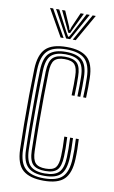

<svg xmlns="http://www.w3.org/2000/svg" viewBox="-88 -815 516 868"><g transform="rotate(10 170.0 -381.0)"><path d="M175.8 6.8Q112.2 6.8 80.9 -20Q49.5 -46.8 47.2 -114.5Q45.8 -163.5 45.1 -229.2Q44.5 -295 45.1 -362.5Q45.8 -430 47.5 -484Q49.8 -549.2 79.1 -578Q108.5 -606.8 175 -606.8Q239.2 -606.8 269.8 -579.6Q300.2 -552.5 301.5 -486.2Q301.8 -468 301.8 -443.4Q301.8 -418.8 300.5 -395.5H287.2Q288.5 -416.8 288.6 -441.1Q288.8 -465.5 288.2 -485.8Q287 -545 260.9 -570.4Q234.8 -595.8 175 -595.8Q114.5 -595.8 88.6 -569.1Q62.8 -542.5 60.8 -483.2Q59 -428.5 58.5 -362.2Q58 -296 58.5 -231.1Q59 -166.2 60.5 -115.5Q62.2 -54.5 90.1 -29.4Q118 -4.2 175.8 -4.2Q234.5 -4.2 260.2 -29.6Q286 -55 288.2 -115Q289 -134.5 288.9 -155.6Q288.8 -176.8 287.2 -206H300.5Q301.8 -182.8 302.1 -161.2Q302.5 -139.8 301.5 -114.5Q299 -49.8 270.2 -21.5Q241.5 6.8 175.8 6.8ZM175.8 -15.5Q123.5 -15.5 99.4 -38.9Q75.2 -62.2 73.8 -116Q72.2 -169.5 71.8 -236.4Q71.2 -303.2 71.8 -368.5Q72.2 -433.8 73.8 -482.5Q75.8 -540.8 100.5 -562.6Q125.2 -584.5 175 -584.5Q227.2 -584.5 250.6 -562.1Q274 -539.8 275 -485.2Q275.2 -467.5 275.2 -444.2Q275.2 -421 274 -395.5H260.8Q262 -422 262 -445.5Q262 -469 261.8 -485Q261 -534.8 240.4 -554.1Q219.8 -573.5 175 -573.5Q131.2 -573.5 110 -554Q88.8 -534.5 87 -481.8Q86 -451.2 85.4 -407Q84.8 -362.8 84.4 -312.2Q84 -261.8 84.5 -211.5Q85 -161.2 86.2 -118.8Q88 -67 109 -46.8Q130 -26.5 175.8 -26.5Q220.5 -26.5 240.2 -46.2Q260 -66 261.8 -115.5Q262.5 -134 262.4 -155.1Q262.2 -176.2 260.8 -206H274Q275.5 -174.5 275.6 -154.4Q275.8 -134.2 275 -115.5Q272.8 -61 250.5 -38.2Q228.2 -15.5 175.8 -15.5ZM175.8 -37.8Q136.5 -37.8 118.9 -55.2Q101.2 -72.8 100 -119Q98.5 -169.5 98.1 -233.6Q97.8 -297.8 98.2 -362.8Q98.8 -427.8 100.2 -481Q101.8 -527.5 119.2 -544.9Q136.8 -562.2 175 -562.2Q214.2 -562.2 231.1 -545Q248 -527.8 248.5 -484Q248.8 -466.2 248.8 -444.4Q248.8 -422.5 247.5 -395.5H234.2Q235.5 -423.2 235.5 -445.1Q235.5 -467 235.2 -483.8Q234.8 -520.5 221.9 -535.9Q209 -551.2 175 -551.2Q142.2 -551.2 128.4 -536Q114.5 -520.8 113.5 -480.5Q112.2 -433 111.6 -371.2Q111 -309.5 111.4 -243.8Q111.8 -178 113.5 -118.8Q114.5 -80 128.1 -64.4Q141.8 -48.8 175.8 -48.8Q209.2 -48.8 221.8 -64.2Q234.2 -79.8 235.2 -117.2Q235.8 -136.8 235.8 -156.4Q235.8 -176 234.2 -206H247.5Q249 -176.8 249.1 -155.4Q249.2 -134 248.5 -117Q247 -73 230.9 -55.4Q214.8 -37.8 175.8 -37.8ZM69.5 -767.8H83.8L153.5 -644.2H139.8ZM97.2 -767.8H111.8L161 -673.8L172.5 -654.2H176.5L188 -673.8L237.2 -767.8H251.8L183.5 -644.2H165.2ZM124.8 -767.8H139.2L169.2 -699L173.2 -685H175.8L179.8 -699L210 -767.8H224.8L187.2 -690.2L178.8 -671.5H170.2L161.5 -690.2ZM265.2 -767.8H279.5L209.2 -644.2H195.5Z"/></g></svg>

Font: Big Shoulders Inline Display
Style: Regular
Weight: 400
Designer: Patric King
Foundry: XO Type Co
Version: Version 1.000